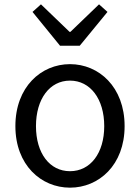

<svg xmlns="http://www.w3.org/2000/svg" viewBox="-20 -853 646 886"><path d="M303 13C436 13 555 -91 555 -271C555 -452 436 -557 303 -557C170 -557 51 -452 51 -271C51 -91 170 13 303 13ZM303 -63C209 -63 146 -146 146 -271C146 -396 209 -481 303 -481C397 -481 461 -396 461 -271C461 -146 397 -63 303 -63ZM257 -642H348L476 -798L437 -833L305 -706H301L169 -833L130 -798Z"/></svg>

Font: Source Han Sans KR Regular
Style: Regular
Weight: 400
Designer: Ryoko NISHIZUKA (kana & ideographs); Paul D. Hunt (Latin, Greek & Cyrillic); Wenlong ZHANG (bopomofo); Sandoll Communica
Foundry: Adobe Systems Incorporated
Version: Version 1.004;PS 1.004;hotconv 1.0.82;makeotf.lib2.5.63406